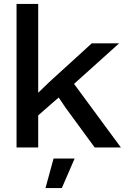

<svg xmlns="http://www.w3.org/2000/svg" viewBox="-20 -749 644 975"><path d="M64 0V-729H174V-278L231 -333L446 -529H585L356 -323L594 0H461L313 -202L278 -254L174 -163V0ZM211 206 252 56H359L294 206Z"/></svg>

Font: Mona Sans SemiExpanded Medium
Style: Regular
Weight: 500
Width: 6
Designer: Deni Anggara
Foundry: GitHub
Version: Version 2.000